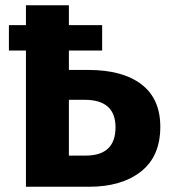

<svg xmlns="http://www.w3.org/2000/svg" viewBox="-20 -713 648 733"><path d="M592 -229Q592 -116 518 -58Q444 0 320 0H79V-520H14V-617H79V-693H243V-617H370V-520H243V-446H317Q448 -446 520 -391Q592 -336 592 -229ZM421 -227Q421 -332 303 -332H243V-119H307Q421 -119 421 -227Z"/></svg>

Font: FiraGOUPP
Style: Bold
Weight: 700
Designer: bBox Type
Foundry: bBox Type GmbH
Version: Version 1.001